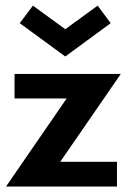

<svg xmlns="http://www.w3.org/2000/svg" viewBox="-20 -680 478 700"><path d="M52 -595.5 100 -659.5 218 -573.5 336 -659.5 383.5 -595.5 218 -474ZM33 -410.5H420.5L199.5 -90H406.5V0H2L223 -321H33Z"/></svg>

Font: League Spartan SemiBold
Style: Regular
Weight: 600
Foundry: The League of Moveable Type
Version: Version 2.002